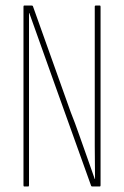

<svg xmlns="http://www.w3.org/2000/svg" viewBox="-20 -675 448 695"><path d="M68 0Q65 0 65 -4V-651Q65 -655 68 -655H94Q98 -655 99 -653L236 -269Q252 -229 266 -188.5Q280 -148 294.5 -108Q309 -68 323 -27H324Q324 -57 323.5 -87Q323 -117 323 -147.5Q323 -178 323 -207.5Q323 -237 323 -267V-651Q323 -655 327 -655H341Q344 -655 344 -651V-4Q344 0 341 0H314Q311 0 310 -2L177 -373Q154 -436 131.5 -500.5Q109 -565 86 -628H85Q85 -586 85 -543.5Q85 -501 85 -458Q85 -415 85 -373V-4Q85 0 82 0Z"/></svg>

Font: Sofia Sans Extra Condensed Thin
Style: Regular
Weight: 250
Version: Version 4.100